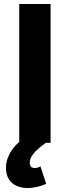

<svg xmlns="http://www.w3.org/2000/svg" viewBox="-20 -720 353 968"><path d="M211 0H235V-700H77V-5C29 39 10 84 10 127C10 189 51 228 120 228C150 228 183 220 213 207L184 119C174 125 162 127 154 127C140 127 130 119 130 100C130 69 157 39 211 0Z"/></svg>

Font: Juman SemiBold
Style: Regular
Weight: 600
Designer: Bandar Raffah (Arabic) Julieta Ulanovsky (Latin)
Foundry: Caramella
Version: Version 5.022;PS 005.022;hotconv 1.0.88;makeotf.lib2.5.64775